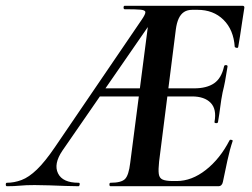

<svg xmlns="http://www.w3.org/2000/svg" viewBox="-80 -645 872 665"><path d="M-56 0Q-60 0 -60 -6Q-60 -12 -56 -12Q-31 -12 -5.5 -21.5Q20 -31 48 -58Q76 -85 110 -135L411 -577Q424 -596 423.5 -603Q423 -610 406.5 -611.5Q390 -613 352 -613Q348 -613 348 -619Q348 -625 352 -625H760Q768 -625 766 -616Q763 -597 759 -571Q755 -545 751.5 -521Q748 -497 745 -482Q744 -478 738.5 -479.5Q733 -481 733 -483Q729 -542 694 -576.5Q659 -611 604 -611H586Q569 -611 557.5 -603.5Q546 -596 539 -581Q532 -566 529 -543L471 -85Q468 -57 470 -42.5Q472 -28 483.5 -23Q495 -18 519 -18H532Q584 -18 633 -56.5Q682 -95 715 -159Q717 -162 722 -160.5Q727 -159 726 -157Q716 -128 707.5 -88.5Q699 -49 692 -15Q689 0 676 0H303Q299 0 299 -6Q299 -12 303 -12Q340 -12 353 -25Q366 -38 371 -81L440 -613L467 -602L136 -123Q105 -77 121 -44.5Q137 -12 192 -12Q197 -12 196 -6Q195 0 192 0Q174 0 147 -1Q120 -2 91.5 -3Q63 -4 40 -4Q9 -4 -10.5 -2Q-30 0 -56 0ZM263 -311 282 -339H467L469 -311ZM675 -222Q674 -218 668 -218.5Q662 -219 663 -223Q671 -267 649.5 -289Q628 -311 585 -311H428L432 -339H592Q636 -339 661.5 -356.5Q687 -374 696 -415Q697 -420 703 -419.5Q709 -419 708 -414Q703 -382 699.5 -363.5Q696 -345 691 -325Q686 -300 683 -275.5Q680 -251 675 -222Z"/></svg>

Font: Cormorant
Style: Bold Italic
Weight: 700
Italic angle: -10°
Designer: Christian Thalmann (Catharsis Fonts)
Foundry: Catharsis Fonts
Version: Version 4.000